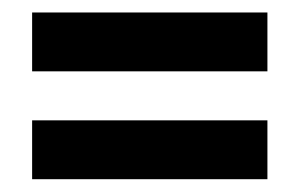

<svg xmlns="http://www.w3.org/2000/svg" viewBox="-20 -434 478 306"><path d="M31.2 -148.4V-242.2H406.2V-148.4ZM31.2 -320.3V-414.1H406.2V-320.3Z"/></svg>

Font: Sudo Var
Style: Regular
Weight: 400
Monospace: yes
Designer: Jens Kutilek
Foundry: Jens Kutilek
Version: Version 0.065;FEAKit 1.0